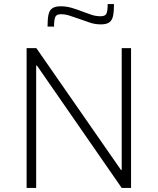

<svg xmlns="http://www.w3.org/2000/svg" viewBox="-20 -925 776 945"><path d="M111 0V-688H159L575 -89H579V-688H625V0H579L162 -602H158V0ZM214 -794Q214 -830 218.5 -852Q223 -874 237 -884Q251 -894 279 -894Q307 -894 334 -886Q361 -878 389 -867Q410 -859 431 -852Q452 -845 476 -845Q498 -845 504 -858.5Q510 -872 510 -905H541Q541 -869 536.5 -847Q532 -825 518 -815Q504 -805 477 -805Q447 -805 421.5 -814Q396 -823 367 -833Q345 -840 324 -847.5Q303 -855 280 -855Q258 -855 252 -841.5Q246 -828 246 -794Z"/></svg>

Font: Saira Thin ExtraLight
Style: Regular
Weight: 250
Version: Version 1.101